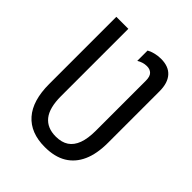

<svg xmlns="http://www.w3.org/2000/svg" viewBox="-205 -844 974 974"><g transform="rotate(45 282.0 -357.0)"><path d="M281 10Q179 10 125 -51.5Q71 -113 71 -232V-714H157V-231Q157 -147 189 -107Q221 -67 283 -67Q325 -67 352 -85Q379 -103 392.5 -139.5Q406 -176 406 -232V-591Q406 -621 393 -634Q380 -647 358 -647Q343 -647 329 -642.5Q315 -638 304 -631V-705Q317 -713 338.5 -718.5Q360 -724 382 -724Q437 -724 465 -692.5Q493 -661 493 -602V-232Q493 -153 469 -99.5Q445 -46 398.5 -18Q352 10 281 10Z"/></g></svg>

Font: Noto Sans Display Condensed
Style: Regular
Weight: 400
Width: 3
Designer: Monotype Design Team
Foundry: Monotype Imaging Inc.
Version: Version 2.003